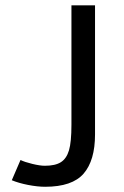

<svg xmlns="http://www.w3.org/2000/svg" viewBox="-20 -696 472 731"><path d="M341.8 -184.1Q341.8 -85 298.3 -34.9Q254.9 15.1 151.9 15.1Q123 15.1 86.9 8.1Q50.8 1 24.9 -9.8L58.1 -86.9Q73.7 -79.1 103 -72Q132.3 -64.9 150.9 -64.9Q190.4 -64.9 211.9 -78.6Q233.4 -92.3 242.7 -123.8Q252 -155.3 252 -221.2V-675.8H341.8Z"/></svg>

Font: Lorenzo Sans
Style: Regular
Weight: 400
Foundry: Intel Corporation
Version: Version 1.00; ttfautohint (v1.5)